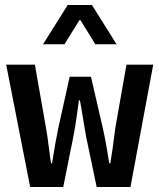

<svg xmlns="http://www.w3.org/2000/svg" viewBox="-20 -751 640 771"><path d="M152.8 -573.2 252 -731H349.1L448.2 -573.2H362.8L303.2 -669.9H298.8L238.8 -573.2ZM101.1 0 4.9 -491.2H120.1L165 -235.8Q169.9 -209 176.3 -158.2Q182.6 -107.4 185.1 -95.2H189Q201.2 -174.3 213.9 -235.8L259.8 -442.9H345.2L393.1 -235.8Q405.3 -181.6 418.9 -95.2H422.9Q431.6 -144 442.9 -235.8L487.8 -491.2H595.2L503.9 0H368.2L325.2 -205.1Q321.3 -228 313.5 -274.9Q306.2 -321.8 300.8 -348.1H296.9Q294.9 -335.9 289.1 -291.5Q283.2 -247.1 274.9 -204.1L233.9 0Z"/></svg>

Font: SourceCodePro-Semibold
Style: Regular
Weight: 600
Monospace: yes
Designer: Paul D. Hunt
Foundry: Adobe Systems Incorporated
Version: Version 1.009;PS 1.000;hotconv 1.0.70;makeotf.lib2.5.5900